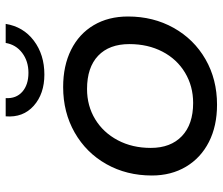

<svg xmlns="http://www.w3.org/2000/svg" viewBox="-74 -703 783 675"><g transform="rotate(-90 317.5 -365.5)"><path d="M38 -223Q38 -312 78 -383Q118 -454 189 -494.5Q260 -535 349 -535Q424 -535 480 -507Q536 -479 566.5 -427.5Q597 -376 597 -307Q597 -218 557 -146.5Q517 -75 446.5 -34.5Q376 6 287 6Q212 6 156 -22.5Q100 -51 69 -103Q38 -155 38 -223ZM500 -302Q500 -373 459 -412Q418 -451 342 -451Q283 -451 236 -422.5Q189 -394 162 -343Q135 -292 135 -227Q135 -157 176.5 -117.5Q218 -78 293 -78Q352 -78 399.5 -106.5Q447 -135 473.5 -186Q500 -237 500 -302ZM246 -737H310Q308 -700 332.5 -678.5Q357 -657 399 -657Q440 -657 469 -679Q498 -701 504 -737H571Q561 -675 512 -638Q463 -601 393 -601Q325 -601 283 -638.5Q241 -676 246 -737Z"/></g></svg>

Font: Montserrat Alternates Medium
Style: Italic
Weight: 500
Italic angle: -11.3°
Designer: Julieta Ulanovsky
Foundry: Julieta Ulanovsky
Version: Version 7.200